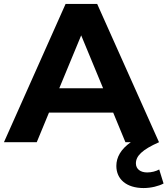

<svg xmlns="http://www.w3.org/2000/svg" viewBox="-29 -720 848 972"><path d="M777 138C761 147 738 153 716 153C681 153 659 135 659 107C659 70 690 38 776 0L463 -700H303L-9 0H157L219 -150H544L606 0H633C583 35 560 76 560 120C560 187 611 232 698 232C736 232 775 222 799 209ZM271 -273 382 -541 493 -273Z"/></svg>

Font: Montserrat Lite
Style: Bold
Weight: 700
Designer: Julieta Ulanovsky
Foundry: Julieta Ulanovsky
Version: Version 7.200;PS 007.200;hotconv 1.0.88;makeotf.lib2.5.64775